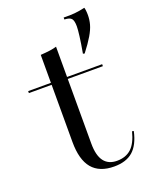

<svg xmlns="http://www.w3.org/2000/svg" viewBox="-130 -732 632 812"><g transform="rotate(-20 186.5 -326.0)"><path d="M287.1 -480.6 279.8 -482.3Q287.9 -527.4 291.5 -556.9Q295.2 -586.3 295.2 -600Q295.2 -625 287.5 -634.7Q279.8 -644.4 255.6 -645.2V-654Q284.7 -653.2 306 -655.2Q327.4 -657.3 351.6 -662.9Q353.2 -659.7 354.4 -650Q355.6 -640.3 355.6 -629Q355.6 -608.1 350 -587.5Q344.4 -566.9 329.4 -541.5Q314.5 -516.1 287.1 -480.6ZM241.9 11.3Q175.8 11.3 143.1 -27.8Q110.5 -66.9 110.5 -146.8V-206.5H183.1V-112.9Q183.1 -59.7 202.8 -33.5Q222.6 -7.3 261.3 -7.3Q300.8 -7.3 325.4 -29.8Q350 -52.4 362.9 -103.2L370.2 -101.6Q357.3 -42.7 326.6 -15.7Q296 11.3 241.9 11.3ZM110.5 -206.5V-538.7Q135.5 -540.3 152.8 -542.7Q170.2 -545.2 183.1 -549.2V-206.5ZM8.1 -404V-412.9H341.1V-404Z"/></g></svg>

Font: Playfair 144pt SemiExpanded Light
Style: Regular
Weight: 300
Width: 6
Designer: Claus Eggers Sørensen
Foundry: Claus Eggers Sørensen
Version: Version 2.203